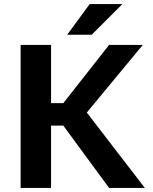

<svg xmlns="http://www.w3.org/2000/svg" viewBox="-20 -920 750 940"><path d="M81 0V-700H230V-415H290L514 -700H679L405 -369L689 0H514L290 -305H230V0ZM309 -750 419 -900H579L429 -750Z"/></svg>

Font: Golos Text SemiBold
Style: Regular
Weight: 600
Designer: A.Korolkova, Vitaly Kuzmin
Foundry: ParaType Ltd
Version: Version 2.004